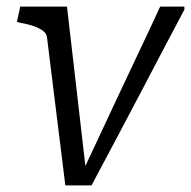

<svg xmlns="http://www.w3.org/2000/svg" viewBox="-20 -557 576 579"><path d="M182 -537H41L31 -491L42 -488Q66 -484 83.5 -477.5Q101 -471 111 -463Q121 -455 122 -442L177 2H256Q291 -64 326.5 -130.5Q362 -197 396.5 -263Q431 -329 466 -395.5Q501 -462 536 -528V-537H463Q434 -474 404 -411Q374 -348 344.5 -285Q315 -222 285.5 -159Q256 -96 226 -32L241 -26Z"/></svg>

Font: Roboto Serif Light
Style: Italic
Weight: 300
Italic angle: -10°
Version: Version 1.007